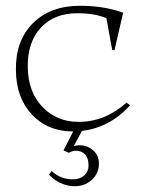

<svg xmlns="http://www.w3.org/2000/svg" viewBox="-20 -436 504 666"><path d="M431.2 -70.8Q361.8 6.3 264.2 18.1L235.8 70.8Q246.1 67.9 255.9 67.9Q282.7 67.9 303 85.4Q323.2 103 323.2 131.8Q323.2 165 298.8 187.5Q274.4 210 238.8 210Q215.3 210 191.4 199.5Q167.5 189 149.9 169.9L159.2 157.2Q189.5 186 232.9 186Q257.3 186 272.2 172.6Q287.1 159.2 287.1 137.2Q287.1 112.3 274.9 99.6Q262.7 86.9 244.1 86.9Q229.5 86.9 219.2 94.2L200.2 85.9L233.9 20Q145.5 20 90.6 -38.8Q35.6 -97.7 35.2 -193.8Q33.7 -294.9 94.2 -355.5Q154.8 -416 257.8 -416Q339.4 -416 407.2 -392.1L377 -261.2L369.1 -263.2L349.1 -373Q308.1 -390.1 248 -390.1Q168.9 -390.1 122.3 -340.6Q75.7 -291 76.2 -205.1Q76.7 -118.7 126.5 -65.9Q176.3 -13.2 252.9 -13.2Q344.2 -13.2 418.9 -80.1Z"/></svg>

Font: Halibut Thin
Style: Regular
Weight: 250
Designer: Matteo Maggi
Foundry: Collletttivo
Version: Version 3.080 | FøM Fix